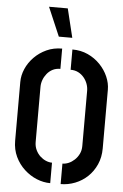

<svg xmlns="http://www.w3.org/2000/svg" viewBox="-61 -961 647 1009"><g transform="rotate(5 262.5 -456.5)"><path d="M221 -766 156 -918H255L292 -766ZM298 5V-103Q314 -103 330.5 -110Q347 -117 361.5 -130.5Q376 -144 385 -162.5Q394 -181 394 -204V-495Q394 -514 387.5 -532Q381 -550 368.5 -565Q356 -580 338.5 -589Q321 -598 298 -598V-705Q343 -705 380 -688Q417 -671 444.5 -642.5Q472 -614 487 -579.5Q502 -545 502 -511V-201Q502 -154 485 -116Q468 -78 439.5 -51Q411 -24 374 -9.5Q337 5 298 5ZM243 5Q207 5 171.5 -9.5Q136 -24 106 -51.5Q76 -79 58 -117Q40 -155 40 -201V-511Q40 -546 55 -580.5Q70 -615 97.5 -643Q125 -671 162 -688Q199 -705 244 -705V-598Q221 -598 203.5 -589Q186 -580 173.5 -564.5Q161 -549 154.5 -531Q148 -513 148 -495V-204Q148 -181 157 -162Q166 -143 180 -130Q194 -117 210.5 -110Q227 -103 243 -103Z"/></g></svg>

Font: Stick No Bills SemiBold
Style: Regular
Weight: 600
Designer: Kosala Senevirathne, Siva Puranthara, Lasantha Premarathna, Tharique Azeez
Foundry: mooniak
Version: Version 2.000